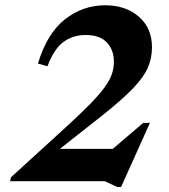

<svg xmlns="http://www.w3.org/2000/svg" viewBox="-20 -704 655 746"><path d="M164.5 -446.5 127.5 -457Q162.5 -574 232.2 -628.8Q302 -683.5 388.5 -683.5Q468.5 -683.5 519.5 -639.2Q570.5 -595 570.5 -520.5Q570.5 -479 555 -442.2Q539.5 -405.5 497.5 -361.5Q455.5 -317.5 377 -255L212.5 -125.5H418L536.5 -226.5H562.5L450.5 22.5H435.5L387 0H19L23 -15.5L234 -208Q291.5 -260.5 328.5 -298.2Q365.5 -336 386 -364.2Q406.5 -392.5 414.5 -416Q422.5 -439.5 422.5 -463.5Q422.5 -510.5 395 -539.2Q367.5 -568 313 -568Q263.5 -568 226.8 -541.2Q190 -514.5 164.5 -446.5Z"/></svg>

Font: Newsreader 16pt
Style: Bold Italic
Weight: 700
Italic angle: -17°
Designer: Hugues Gentile
Foundry: Production Type
Version: Version 1.003; ttfautohint (v1.8.3)